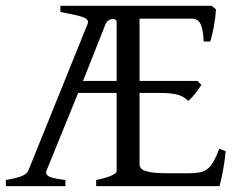

<svg xmlns="http://www.w3.org/2000/svg" viewBox="-20 -635 819 655"><path d="M308.1 0V-21Q340.3 -27.3 359.1 -35.6Q377.9 -43.9 377.9 -50.8V-317.9H246.6L139.2 -54.2Q137.2 -50.3 137.2 -46.4Q137.2 -36.1 152.8 -30.5Q168.5 -24.9 203.1 -21V0H0V-21Q37.1 -27.3 54.2 -34.2Q71.3 -41 77.1 -54.2L278.8 -553.2Q280.3 -557.1 280.3 -559.6Q280.3 -571.3 259.3 -577.9Q238.3 -584.5 186 -594.2V-615.2H702.1L716.8 -603Q715.3 -577.1 709.5 -544.2Q703.6 -511.2 696.8 -493.2H674.8Q672.9 -537.1 663.6 -554.2Q654.3 -571.3 634.8 -571.3H456.1V-358.9H653.8L667 -345.2Q657.2 -330.1 644.5 -314.2Q631.8 -298.3 622.1 -291Q607.4 -305.7 586.4 -311.8Q565.4 -317.9 524.9 -317.9H456.1V-75.2Q456.1 -64.5 463.9 -57.9Q471.7 -51.3 493.7 -47.6Q515.6 -43.9 557.1 -43.9H620.1Q652.8 -43.9 670.4 -49.3Q688 -54.7 700.9 -72.3Q713.9 -89.8 728 -127.9L750 -119.1Q743.7 -56.2 729 0ZM365.2 -570.3Q357.9 -570.3 350.8 -565.7Q343.8 -561 339.8 -552.2L263.2 -358.9H377.9V-560.5Q377.9 -564.9 374.3 -567.6Q370.6 -570.3 365.2 -570.3Z"/></svg>

Font: David Libre
Style: Regular
Weight: 400
Version: Version 1.000